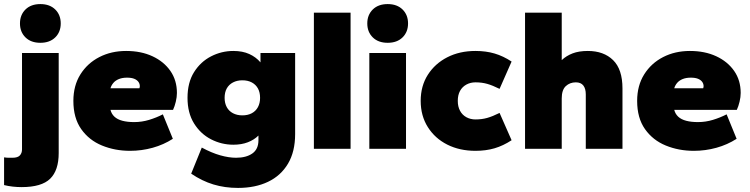

<svg xmlns="http://www.w3.org/2000/svg" viewBox="-62 -730 3680 942"><path d="M44 188Q22 188 0 185.5Q-22 183 -42 178V42Q-29 44 -20 44Q-11 44 -1 44Q25 44 35.5 32.5Q46 21 46 3V-470H226V21Q226 106 184 147Q142 188 44 188ZM136 -520Q90 -520 63 -546.5Q36 -573 36 -615Q36 -657 63 -683.5Q90 -710 136 -710Q182 -710 209 -683.5Q236 -657 236 -615Q236 -573 209 -546.5Q182 -520 136 -520Z M576 10Q502 10 438.5 -16Q375 -42 336.5 -96.5Q298 -151 298 -235Q298 -310 332.5 -365Q367 -420 425.5 -450Q484 -480 557 -480Q630 -480 686 -454Q742 -428 774 -382Q806 -336 806 -274Q806 -254 800.5 -231Q795 -208 787 -191H480Q485 -171 499.5 -157.5Q514 -144 538.5 -137.5Q563 -131 596 -131Q634 -131 670 -142Q706 -153 737 -169L786 -49Q741 -20 687 -5Q633 10 576 10ZM480 -297H622Q623 -300 623.5 -302.5Q624 -305 624 -307Q624 -319 617 -328.5Q610 -338 596.5 -343.5Q583 -349 561 -349Q538 -349 521 -342Q504 -335 494 -323Q484 -311 480 -297Z M1106 192Q1041 192 985 175Q929 158 876 122L928 -6Q976 20 1018.5 32Q1061 44 1096 44Q1146 44 1176 23Q1206 2 1206 -42V-65Q1185 -44 1154 -32Q1123 -20 1083 -20Q1025 -20 973.5 -46.5Q922 -73 890 -124.5Q858 -176 858 -250Q858 -325 890 -376Q922 -427 973.5 -453.5Q1025 -480 1083 -480Q1128 -480 1161 -465Q1194 -450 1216 -424V-470H1386V-72Q1386 14 1351 73Q1316 132 1253 162Q1190 192 1106 192ZM1127 -164Q1154 -164 1173.5 -174.5Q1193 -185 1203.5 -204.5Q1214 -224 1214 -250Q1214 -277 1203.5 -296Q1193 -315 1173.5 -325.5Q1154 -336 1127 -336Q1101 -336 1081 -325.5Q1061 -315 1050.5 -296Q1040 -277 1040 -250Q1040 -224 1050.5 -204.5Q1061 -185 1081 -174.5Q1101 -164 1127 -164Z M1478 0V-668H1658V0Z M1750 0V-470H1930V0ZM1840 -520Q1794 -520 1767 -546.5Q1740 -573 1740 -615Q1740 -657 1767 -683.5Q1794 -710 1840 -710Q1886 -710 1913 -683.5Q1940 -657 1940 -615Q1940 -573 1913 -546.5Q1886 -520 1840 -520Z M2271 10Q2193 10 2132.5 -20.5Q2072 -51 2037 -106.5Q2002 -162 2002 -235Q2002 -308 2037 -363Q2072 -418 2132.5 -449Q2193 -480 2271 -480Q2322 -480 2364.5 -467.5Q2407 -455 2448 -428L2389 -294Q2355 -311 2328.5 -318.5Q2302 -326 2271 -326Q2246 -326 2226 -315Q2206 -304 2195 -284Q2184 -264 2184 -235Q2184 -207 2195 -186.5Q2206 -166 2226 -155Q2246 -144 2271 -144Q2302 -144 2328.5 -151.5Q2355 -159 2389 -176L2448 -42Q2407 -15 2364.5 -2.5Q2322 10 2271 10Z M2514 0V-668H2694V-435Q2716 -456 2747 -468Q2778 -480 2822 -480Q2900 -480 2946 -435Q2992 -390 2992 -296V0H2812V-267Q2812 -295 2800 -310.5Q2788 -326 2763 -326Q2734 -326 2714 -307.5Q2694 -289 2694 -247V0Z M3342 10Q3268 10 3204.5 -16Q3141 -42 3102.5 -96.5Q3064 -151 3064 -235Q3064 -310 3098.5 -365Q3133 -420 3191.5 -450Q3250 -480 3323 -480Q3396 -480 3452 -454Q3508 -428 3540 -382Q3572 -336 3572 -274Q3572 -254 3566.5 -231Q3561 -208 3553 -191H3246Q3251 -171 3265.5 -157.5Q3280 -144 3304.5 -137.5Q3329 -131 3362 -131Q3400 -131 3436 -142Q3472 -153 3503 -169L3552 -49Q3507 -20 3453 -5Q3399 10 3342 10ZM3246 -297H3388Q3389 -300 3389.5 -302.5Q3390 -305 3390 -307Q3390 -319 3383 -328.5Q3376 -338 3362.5 -343.5Q3349 -349 3327 -349Q3304 -349 3287 -342Q3270 -335 3260 -323Q3250 -311 3246 -297Z"/></svg>

Font: Gantari Black
Style: Regular
Weight: 900
Version: Version 1.000